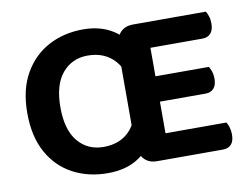

<svg xmlns="http://www.w3.org/2000/svg" viewBox="-72 -725 1095 842"><g transform="rotate(-10 476.0 -304.0)"><path d="M344.5 16.3Q257.6 16.3 189 -20.2Q120.4 -56.7 80.8 -128.2Q41.1 -199.7 41.1 -304Q41.1 -408 81.6 -479.2Q122.1 -550.3 190.8 -587Q259.6 -623.6 344.9 -623.6Q406.1 -623.6 453.2 -601.9Q500.4 -580.1 533.2 -538.8Q566.1 -497.5 582.8 -438.5Q599.5 -379.5 599.5 -304Q599.5 -206.8 571 -134.5Q542.4 -62.2 485.9 -23Q429.4 16.3 344.5 16.3ZM345.9 -100.2Q424.1 -100.2 467.9 -151.8Q511.6 -203.5 511.6 -304Q511.6 -404.9 466.8 -456Q422 -507.1 345.2 -507.1Q275.4 -507.1 231.9 -455.5Q188.5 -403.9 188.5 -304Q188.5 -203.5 231.8 -151.8Q275 -100.2 345.9 -100.2ZM565.9 2Q530.4 2 510 -18.8Q489.6 -39.5 489.6 -74.4L482.6 -120.7V-416.2H622.7V-6.7Q613.7 -4.4 599.6 -1.2Q585.5 2 565.9 2ZM565.9 2V-112.2H894Q899.6 -103.6 904.3 -88.8Q908.9 -74.1 908.9 -56.5Q908.9 -26.6 895.6 -12.3Q882.4 2 858.8 2ZM482.6 -190.9V-487.7L489.6 -530.3Q489.6 -565.5 510 -586.1Q530.4 -606.7 565.9 -606.7Q585.5 -606.7 599.6 -603.7Q613.7 -600.7 622.7 -598V-190.6ZM559 -252.9V-365.8H860.6Q866.3 -357.2 871.1 -342.9Q875.9 -328.6 875.9 -311.4Q875.9 -281.5 862.4 -267.2Q849 -252.9 825.8 -252.9ZM565.9 -492.8V-606.7H889.6Q895.3 -598.1 899.9 -583.8Q904.6 -569.5 904.6 -552.2Q904.6 -522.4 891.3 -507.6Q878 -492.8 854.4 -492.8Z"/></g></svg>

Font: Baloo Tammudu 2
Style: Regular
Weight: 400
Designer: Maithili Shingre, Omkar Shende and Ek Type
Foundry: Ek Type
Version: Version 1.700